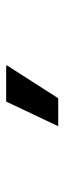

<svg xmlns="http://www.w3.org/2000/svg" viewBox="192 -992 213 638"><g transform="rotate(-90 299.0 -673.5)"><path d="M198 -587 280 -760H399L400 -757L291 -587Z"/></g></svg>

Font: Chivo Medium SemiBold
Style: Regular
Weight: 600
Version: Version 2.002